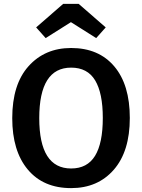

<svg xmlns="http://www.w3.org/2000/svg" viewBox="-20 -953 731 988"><path d="M346 15Q203 15 123 -80.5Q43 -176 43 -345Q43 -519 127 -612.5Q211 -706 346 -706Q488 -706 568 -611.5Q648 -517 648 -346Q648 -174 565.5 -79.5Q483 15 346 15ZM346 -86Q429 -86 469 -151Q509 -216 509 -346Q509 -474 469.5 -539.5Q430 -605 346 -605Q182 -605 182 -345Q182 -86 346 -86ZM475 -757 345 -839 215 -757 166 -812 305 -933H385L524 -812Z"/></svg>

Font: Trujillo Medium
Style: Regular
Weight: 500
Designer: Fira Sans original fonts by bBox Type GmbH, Carrois Corporate GbR, & Edenspiekermann AG / Changes by Cristiano Sobral
Foundry: Fira Sans original fonts by bBox Type GmbH, Carrois Corporate GbR, & Edenspiekermann AG / Changes by Cristiano Sobral
Version: Version 4.301;October 17, 2021;FontCreator 14.0.0.2814 64-bi